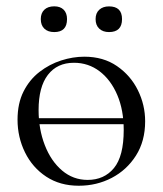

<svg xmlns="http://www.w3.org/2000/svg" viewBox="-20 -580 519 613"><path d="M71.4 -183.4V-202.6H406V-183.4ZM231.4 13Q171.6 13 127.6 -16Q83.6 -45 59.8 -93.5Q36 -142 36 -198Q36 -250 55.2 -288Q74.4 -326 106.2 -350.5Q138 -375 175.4 -387Q212.8 -399 249.2 -399Q310 -399 353.5 -369Q397 -339 420.2 -292Q443.4 -245 443.4 -192.8Q443.4 -129.4 414.1 -83.3Q384.8 -37.2 336.8 -12.1Q288.8 13 231.4 13ZM259.8 -5.6Q312.6 -5.6 343.8 -43.4Q375 -81.2 375 -165Q375 -228.4 354.5 -276.6Q334 -324.8 298.2 -352.2Q262.4 -379.6 216 -379.6Q162.6 -379.6 132.9 -341Q103.2 -302.4 103.2 -228.6Q103.2 -167.8 123 -116.7Q142.8 -65.6 178.2 -35.6Q213.6 -5.6 259.8 -5.6ZM153.2 -477.6Q133 -477.6 121.6 -488.5Q110.2 -499.4 110.2 -519Q110.2 -538.2 121.6 -549Q133 -559.8 153.2 -559.8Q172.5 -559.8 183.3 -549Q194 -538.2 194 -519Q194 -477.6 153.2 -477.6ZM328 -477.6Q308.6 -477.6 296.9 -488.5Q285.2 -499.4 285.2 -519Q285.2 -538.2 296.9 -548.9Q308.6 -559.6 328 -559.6Q369.6 -559.6 369.6 -519Q369.6 -477.6 328 -477.6Z"/></svg>

Font: Cormorant Light
Style: Regular
Weight: 300
Designer: Christian Thalmann (Catharsis Fonts)
Foundry: Catharsis Fonts
Version: Version 4.000